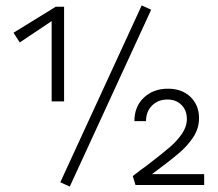

<svg xmlns="http://www.w3.org/2000/svg" viewBox="-20 -684 805 710"><path d="M217 -659V-309H171V-606L53 -527L30 -563L186 -659ZM203 -10 504 -664 539 -648 238 6ZM735 -40V0H481L471 -33Q503 -58 523 -72Q579 -115 607 -139Q635 -163 653 -189.5Q671 -216 671 -244Q671 -276 651 -296Q631 -316 599 -316Q565 -316 542.5 -294Q520 -272 520 -236H477Q477 -290 512 -323Q547 -356 601 -356Q653 -356 684.5 -325.5Q716 -295 716 -247Q716 -210 695.5 -178Q675 -146 641.5 -117.5Q608 -89 542 -40Z"/></svg>

Font: Ysabeau Semilight
Style: Regular
Weight: 300
Designer: Christian Thalmann (Catharsis Fonts)
Version: Version 0.003